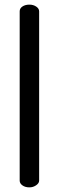

<svg xmlns="http://www.w3.org/2000/svg" viewBox="-20 -788 253 829"><path d="M107 -768Q124 -768 136.5 -759.5Q149 -751 149 -739V-8Q149 3 136 12Q123 21 107 21Q89 21 77 12.5Q65 4 65 -8V-739Q65 -752 77 -760Q89 -768 107 -768Z"/></svg>

Font: Dosis
Style: Medium
Weight: 500
Designer: Edgar Tolentino, Pablo Impallari, Igino Marini
Foundry: Edgar Tolentino, Pablo Impallari, Igino Marini
Version: Version 1.007